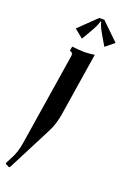

<svg xmlns="http://www.w3.org/2000/svg" viewBox="-200 -629 643 974"><g transform="rotate(20 122.0 -142.0)"><path d="M168.9 -561.5H172.9C175.8 -546.9 184.3 -527.3 205.1 -492.2L231.4 -447.3L278.3 -485.4L184.6 -576.2H157.2L63.5 -485.4L110.4 -447.3L136.7 -492.2C157.5 -527.3 166 -546.9 168.9 -561.5ZM145.5 -48.8 199.7 -392.6C187.7 -390.4 158 -387.7 146.5 -387.7C127.4 -387.7 94.2 -390.6 77.9 -392.6L74 -368.2C84.7 -368.2 90.3 -360.8 90.3 -348.6L11.2 151.6C5.9 185.8 -2.7 214.6 -19.3 244.9L-35.4 275.9L-34.9 281.7L-14.6 291.7L-9.5 289.3L115 46.4C129.4 20 141.1 -20.5 145.5 -48.8Z"/></g></svg>

Font: RisaltypS01
Style: Medium
Weight: 500
Italic angle: -9°
Designer: gluk
Foundry: gluk
Version: Version 0.24